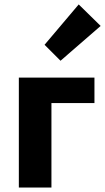

<svg xmlns="http://www.w3.org/2000/svg" viewBox="-20 -846 474 866"><path d="M65 0V-496H406V-381H212V0ZM253 -572 181 -644 335 -826 434 -729Z"/></svg>

Font: Toshiba Sans
Style: Bold
Weight: 700
Designer: Paul D. Hunt
Foundry: Toshiba Corporation
Version: Version 2.020;PS 2.0;hotconv 1.0.86;makeotf.lib2.5.63406